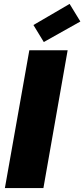

<svg xmlns="http://www.w3.org/2000/svg" viewBox="-20 -962 431 982"><path d="M5 0H202L326 -705H130ZM336 -942 151 -834 204 -747 391 -852Z"/></svg>

Font: SVN-Poppins ExtraBold
Style: Italic
Weight: 800
Italic angle: -10°
Designer: Ninad Kale (Devanagari), Jonny Pinhorn (Latin)
Foundry: Indian Type Foundry
Version: Version 3.002 2017